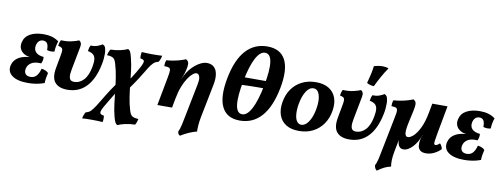

<svg xmlns="http://www.w3.org/2000/svg" viewBox="-73 -1131 4691 1792"><g transform="rotate(10 2272.5 -235.5)"><path d="M197.3 7.5Q96 7.5 46.4 -29.5Q-3.1 -66.5 11.5 -128.5Q23.5 -178.9 72.2 -207Q120.8 -235.2 211.7 -235.2L216.3 -230.2Q137.3 -230.2 100.1 -265.9Q62.9 -301.5 75.5 -357Q88 -411.5 138.2 -439Q188.4 -466.5 265.2 -466.5Q309.8 -466.5 344.4 -456.5Q378.9 -446.5 409.7 -423.9Q401.6 -401 396.9 -376.4Q392.1 -351.9 391.2 -324.8Q378.1 -320.2 357.8 -320.2Q337.5 -320.3 320.8 -326.8Q321.9 -368.2 309.5 -387.8Q297.1 -407.5 269.8 -407.5Q246.2 -407.5 230.6 -392.4Q215.1 -377.3 209.6 -349Q202.6 -311.1 225.1 -286.6Q247.5 -262.1 300.5 -257.2Q302.5 -241.9 299.2 -225Q295.9 -208 288.9 -194.4Q225.5 -198.5 193.2 -176.6Q160.9 -154.8 154.4 -118.6Q149 -88.9 163.5 -70.8Q178 -52.6 210.1 -52.6Q245.8 -52.6 267 -75.6Q288.2 -98.6 301 -145.9Q318.7 -144.4 338 -136.5Q357.3 -128.6 366.8 -115.9Q361.3 -95.5 357.1 -69.9Q352.9 -44.4 352.4 -19.4Q314.5 -5 274.9 1.3Q235.3 7.5 197.3 7.5Z M570.2 5.6Q489.2 5.6 452.1 -38.5Q415 -82.5 432.6 -178.4L455.3 -301.8Q460.8 -330.5 460.6 -346.6Q460.3 -362.7 450.6 -370.7Q440.9 -378.7 416 -383.3Q417.6 -397.4 421.4 -411.7Q425.2 -426 432.8 -439.1Q487.8 -436 533.1 -446.5Q578.5 -457 600.5 -467.5Q614.1 -460.3 619.6 -445.7Q625.2 -431.1 620.6 -407L579.3 -191.4Q570.3 -145.4 573.1 -120.8Q575.9 -96.1 588.3 -86.8Q600.8 -77.4 619.6 -77.4Q672.5 -77.4 711.6 -120.1Q750.6 -162.9 766 -250Q773.9 -294.6 770 -321.4Q766 -348.2 748.3 -362.7Q730.5 -377.2 697.9 -383.3Q699.4 -397.4 703.2 -411.9Q707 -426.4 714.6 -439.1Q748.6 -436 778.9 -447.3Q809.3 -458.6 823.7 -469Q836.4 -462.9 843.8 -454Q851.1 -445.2 854 -424.3Q858.3 -408.9 858.3 -386.4Q858.3 -363.9 856.1 -337.5Q853.9 -311 847.9 -283.3Q819.3 -141.8 749.1 -68.1Q678.9 5.6 570.2 5.6Z M1087.6 250Q1074.5 243.4 1066.2 227.6Q1057.9 211.9 1048.3 173.2Q1034.5 120 1027 59.9Q1019.6 -0.2 1012.9 -63.1Q1006.2 -126 996.4 -189Q986.7 -252.1 968.8 -311.1Q962.2 -333.8 954.2 -347.5Q946.2 -361.1 929.6 -368.1Q913.1 -375.2 880.1 -376.7Q883.1 -391.9 888.4 -406.4Q893.8 -420.9 902.9 -433.5Q954.9 -434.5 997.6 -444.7Q1040.3 -455 1064.3 -467Q1079 -460.4 1087 -444.8Q1095 -429.3 1104.1 -390.1Q1118.5 -334.3 1126.2 -273.4Q1133.9 -212.5 1140.1 -149.6Q1146.3 -86.7 1155.8 -25Q1165.2 36.8 1182.6 94.1Q1189.7 116.9 1197.7 130.5Q1205.8 144.1 1222.8 150.9Q1239.8 157.7 1271.9 159.7Q1268.8 174.9 1264 189.4Q1259.2 203.9 1250.6 216.6Q1197.5 217.5 1154.9 227.8Q1112.2 238 1087.6 250ZM948 245.5Q929 243.5 903.8 242.8Q878.5 242 851.3 242Q824.7 242 799.2 242.2Q773.7 242.5 753.2 244.5Q756.7 227.3 763.1 210.8Q769.4 194.3 777 183.2Q806.4 177.2 823.8 159.2Q841.2 141.3 864 106.3Q878.8 83.3 895.1 56.2Q911.4 29.2 929.6 -1Q947.7 -31.1 968.4 -62.5Q989.1 -94 1012.3 -125.7L1029.6 -55.5Q1023.6 -47 1008.2 -21.8Q992.9 3.3 972.9 36.3Q952.9 69.4 933.7 103Q908.9 147.2 912.2 163.7Q915.4 180.2 949.2 184.7Q951.6 196.8 951.6 213.3Q951.6 229.8 948 245.5ZM1126.4 -92.2 1109.6 -163.4Q1128.4 -190 1145.6 -216.5Q1162.8 -242.9 1178.1 -268.7Q1193.4 -294.5 1205.4 -317.1Q1230.5 -362.6 1228.9 -379.6Q1227.2 -396.7 1192.3 -400.7Q1189.9 -412.8 1190.4 -429.6Q1191 -446.3 1194 -461.5Q1213.5 -460.5 1238.3 -459.3Q1263 -458 1290.2 -458Q1317.3 -458 1343.3 -458.7Q1369.3 -459.5 1388.3 -460.5Q1385.3 -444.3 1379 -427.3Q1372.6 -410.3 1365.1 -399.2Q1337.1 -393.7 1318 -375.7Q1298.8 -357.7 1275.6 -320.4Q1256.5 -289.2 1241.1 -264Q1225.8 -238.8 1210 -214.1Q1194.1 -189.5 1174.4 -160.5Q1154.7 -131.5 1126.4 -92.2Z M1680.9 245.7Q1669.7 240.6 1664.9 231.5Q1660.1 222.3 1658.5 211.1Q1665.1 197.2 1670.1 181.7Q1675.1 166.3 1681.4 140.2Q1687.6 114.2 1696.2 68.8L1760.4 -255.4Q1768.2 -293.8 1765 -315.6Q1761.8 -337.4 1752.8 -346.4Q1743.9 -355.4 1733.3 -355.4Q1717.8 -355.4 1696.7 -338.2Q1675.5 -321 1653.2 -287.2Q1630.8 -253.5 1611.2 -203.5Q1591.5 -153.4 1579.5 -88.2L1576.2 -223.7L1617.8 -311Q1632 -340.3 1654 -368.3Q1676.1 -396.4 1702.7 -418.5Q1729.3 -440.7 1758.4 -453.9Q1787.5 -467 1815.1 -467Q1838.5 -467 1859.6 -457.2Q1880.7 -447.3 1894.9 -425Q1909.2 -402.7 1913.1 -365.4Q1917.1 -328.2 1906.1 -272.9L1844.2 39.5Q1835.8 83 1833 119Q1830.2 155 1831.7 179.5Q1793.1 188.9 1754.8 206.2Q1716.4 223.6 1680.9 245.7ZM1423.8 0 1475.6 -275.9Q1483.6 -317.1 1483.1 -336.8Q1482.6 -356.6 1469.4 -362.6Q1456.1 -368.7 1424.1 -368.7Q1423.6 -383.3 1425.9 -398.8Q1428.2 -414.3 1433.8 -426Q1461.8 -427.5 1494.3 -433.2Q1526.8 -438.9 1558.3 -447.9Q1589.7 -456.9 1612.6 -467Q1630.7 -458.9 1636.5 -443.6Q1642.3 -428.4 1638.8 -402Q1633.4 -364.7 1622.6 -332.8Q1611.8 -300.9 1601.3 -278L1579.5 -88.2L1562.8 0Z M2205.2 9.5Q2081.3 9.5 2034.8 -85.6Q1988.3 -180.7 2023.8 -363Q2057.8 -538.7 2138.2 -627.6Q2218.6 -716.5 2341.4 -716.5Q2466.4 -716.5 2513.6 -624.2Q2560.9 -531.8 2526.3 -353.6Q2491.4 -173.3 2410.2 -81.9Q2329.1 9.5 2205.2 9.5ZM2217.8 -52.1Q2265 -52.1 2305.1 -128.4Q2345.2 -204.7 2374.1 -350.3Q2432.5 -654.9 2329.4 -654.9Q2282.6 -654.9 2243.3 -580.9Q2204 -506.9 2176 -365.8Q2115.1 -52.1 2217.8 -52.1ZM2140.9 -321.1 2153 -395.9H2415.8L2404.2 -325.6Q2359.4 -325.6 2321.4 -325.6Q2283.4 -325.6 2241.4 -324.6Q2199.5 -323.6 2140.9 -321.1Z M2765.5 9Q2689.9 9 2641.9 -21.7Q2594 -52.4 2575.5 -106.4Q2557 -160.4 2569 -230Q2581.4 -303.6 2619 -356.4Q2656.7 -409.1 2714.7 -438Q2772.8 -467 2846.4 -467Q2920.5 -467 2968.2 -437.5Q3015.9 -408 3035.4 -355.5Q3054.9 -302.9 3043.4 -232.3Q3031.9 -159.2 2994.1 -104.7Q2956.2 -50.3 2898.2 -20.6Q2840.1 9 2765.5 9ZM2777.5 -51.5Q2802.8 -51.5 2825.4 -72.6Q2847.9 -93.7 2865.6 -132.8Q2883.2 -171.9 2892.2 -225.9Q2905.5 -305.8 2889.6 -356.1Q2873.7 -406.5 2832.4 -406.5Q2793.6 -406.5 2764.1 -360.4Q2734.7 -314.3 2721.3 -239Q2711.8 -181.5 2715.6 -139.4Q2719.3 -97.3 2735.5 -74.4Q2751.7 -51.5 2777.5 -51.5Z M3241.2 5.6Q3160.2 5.6 3123.1 -38.5Q3086 -82.5 3103.6 -178.4L3126.3 -301.8Q3131.8 -330.5 3131.6 -346.6Q3131.3 -362.7 3121.6 -370.7Q3111.9 -378.7 3087 -383.3Q3088.6 -397.4 3092.4 -411.7Q3096.2 -426 3103.8 -439.1Q3158.8 -436 3204.1 -446.5Q3249.5 -457 3271.5 -467.5Q3285.1 -460.3 3290.6 -445.7Q3296.2 -431.1 3291.6 -407L3250.3 -191.4Q3241.3 -145.4 3244.1 -120.8Q3246.9 -96.1 3259.3 -86.8Q3271.8 -77.4 3290.6 -77.4Q3343.5 -77.4 3382.6 -120.1Q3421.6 -162.9 3437 -250Q3444.9 -294.6 3441 -321.4Q3437 -348.2 3419.3 -362.7Q3401.5 -377.2 3368.9 -383.3Q3370.4 -397.4 3374.2 -411.9Q3378 -426.4 3385.6 -439.1Q3419.6 -436 3449.9 -447.3Q3480.3 -458.6 3494.7 -469Q3507.4 -462.9 3514.8 -454Q3522.1 -445.2 3525 -424.3Q3529.3 -408.9 3529.3 -386.4Q3529.3 -363.9 3527.1 -337.5Q3524.9 -311 3518.9 -283.3Q3490.3 -141.8 3420.1 -68.1Q3349.9 5.6 3241.2 5.6ZM3383.1 -524.1Q3344.9 -525 3315.7 -542.8Q3328.7 -590.6 3337.8 -631.2Q3346.8 -671.9 3350.8 -708Q3393.2 -721 3432.5 -721Q3466.5 -721 3488.8 -710.9Q3459.5 -668.7 3432 -619.3Q3404.5 -569.8 3383.1 -524.1Z M3546.9 247.7Q3535.2 240 3529.4 227.9Q3523.6 215.8 3522 201Q3528.1 188.6 3533.4 174.9Q3538.6 161.3 3544.9 135.4Q3551.1 109.6 3559.7 62.7L3620 -240.2Q3630.1 -286 3633.7 -311.7Q3637.3 -337.4 3632.8 -349.2Q3628.3 -361.1 3614.8 -364.6Q3601.2 -368.2 3577.1 -368.7Q3576.6 -382.4 3578.7 -398.1Q3580.7 -413.8 3586.3 -426Q3614.9 -427.5 3648.4 -433.2Q3682 -438.9 3713.7 -447.9Q3745.5 -456.9 3768.9 -467Q3783 -458.4 3789.5 -448.6Q3796.1 -438.9 3795.4 -418.7Q3794.7 -398.6 3786.8 -360Q3778.9 -321.3 3763.6 -254.6Q3746.1 -176.5 3750.1 -143.7Q3754.1 -111 3777.1 -111Q3799.1 -111 3829 -137.8Q3858.8 -164.7 3887.4 -222.9Q3916 -281 3933 -374.1L3948.6 -458H4092.9L4046.5 -207.4Q4036.2 -151.5 4032.5 -125Q4028.8 -98.5 4031.8 -90.7Q4034.8 -83 4043.3 -83Q4052.6 -83 4061.2 -87.9Q4069.9 -92.8 4083.8 -105.1Q4092.9 -97.5 4100.2 -83.3Q4107.6 -69 4109.6 -55.3Q4081.3 -26.2 4044.6 -8.6Q4007.8 9 3970.5 9Q3933 9 3914.6 -6.8Q3896.1 -22.6 3892.9 -48.4Q3889.6 -74.2 3895.6 -105.6Q3897.6 -113.6 3901.1 -126.9Q3904.6 -140.2 3911.1 -153.6H3909.6Q3898.5 -119.2 3881.3 -89.6Q3864 -60 3843.3 -37.9Q3822.5 -15.7 3800.6 -3.4Q3778.6 9 3757.1 9Q3731.1 9 3717.5 -7.9Q3704 -24.8 3701 -52.8Q3698 -80.9 3702.5 -112.7L3707 -107L3677.5 45.6Q3669.5 88.6 3668 123.5Q3666.6 158.4 3671.7 187.1Q3635.8 195.3 3607.8 209.5Q3579.8 223.7 3546.9 247.7Z M4332.3 7.5Q4231 7.5 4181.4 -29.5Q4131.9 -66.5 4146.5 -128.5Q4158.5 -178.9 4207.2 -207Q4255.8 -235.2 4346.7 -235.2L4351.3 -230.2Q4272.3 -230.2 4235.1 -265.9Q4197.9 -301.5 4210.5 -357Q4223 -411.5 4273.2 -439Q4323.4 -466.5 4400.2 -466.5Q4444.8 -466.5 4479.4 -456.5Q4513.9 -446.5 4544.7 -423.9Q4536.6 -401 4531.9 -376.4Q4527.1 -351.9 4526.2 -324.8Q4513.1 -320.2 4492.8 -320.2Q4472.5 -320.3 4455.8 -326.8Q4456.9 -368.2 4444.5 -387.8Q4432.1 -407.5 4404.8 -407.5Q4381.2 -407.5 4365.6 -392.4Q4350.1 -377.3 4344.6 -349Q4337.6 -311.1 4360.1 -286.6Q4382.5 -262.1 4435.5 -257.2Q4437.5 -241.9 4434.2 -225Q4430.9 -208 4423.9 -194.4Q4360.5 -198.5 4328.2 -176.6Q4295.9 -154.8 4289.4 -118.6Q4284 -88.9 4298.5 -70.8Q4313 -52.6 4345.1 -52.6Q4380.8 -52.6 4402 -75.6Q4423.2 -98.6 4436 -145.9Q4453.7 -144.4 4473 -136.5Q4492.3 -128.6 4501.8 -115.9Q4496.3 -95.5 4492.1 -69.9Q4487.9 -44.4 4487.4 -19.4Q4449.5 -5 4409.9 1.3Q4370.3 7.5 4332.3 7.5Z"/></g></svg>

Font: Vollkorn
Style: Italic
Weight: 400
Italic angle: -11°
Designer: Friedrich Althausen
Foundry: Friedrich Althausen
Version: Version 5.001